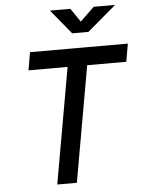

<svg xmlns="http://www.w3.org/2000/svg" viewBox="-60 -945 742 992"><g transform="rotate(-5 311.5 -449.0)"><path d="M196.3 0 318.8 -693.4H420.4L297.9 0ZM99.6 -600.6 115.7 -693.4H623L606.9 -600.6ZM341.3 -771.5 236.8 -898.4H342.8L394.5 -822.3H384.8L463.9 -898.4H574.7L425.3 -771.5Z"/></g></svg>

Font: Cascadia Mono NF
Style: Italic
Weight: 400
Italic angle: -10°
Monospace: yes
Designer: Aaron Bell
Foundry: Saja Typeworks
Version: Version 2404.023